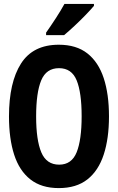

<svg xmlns="http://www.w3.org/2000/svg" viewBox="-20 -954 603 983"><path d="M281 9Q192 9 135.5 -35.5Q79 -80 52.5 -162Q26 -244 26 -358Q26 -532 87.5 -628.5Q149 -725 281 -725Q371 -725 427.5 -680.5Q484 -636 511 -554Q538 -472 538 -358Q538 -245 511 -162.5Q484 -80 427.5 -35.5Q371 9 281 9ZM283 -111Q347 -111 372.5 -174.5Q398 -238 398 -359Q398 -480 372.5 -542.5Q347 -605 282 -605Q217 -605 191 -542.5Q165 -480 165 -358Q165 -237 191.5 -174Q218 -111 283 -111ZM216 -787Q240 -821 266 -861Q292 -901 310 -934H461V-924Q446 -906 419 -878Q392 -850 362 -822Q332 -794 308 -774H216Z"/></svg>

Font: Noto Sans Mono SemiCondensed
Style: Bold
Weight: 700
Width: 4
Designer: Monotype Design Team
Foundry: Monotype Imaging Inc.
Version: Version 2.014